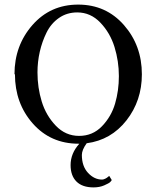

<svg xmlns="http://www.w3.org/2000/svg" viewBox="-20 -615 681 835"><path d="M45 -292H43Q43 -417 121 -506Q199 -595 320 -595Q441 -595 519 -506Q597 -417 597 -292Q597 -177 530 -91.5Q463 -6 357 8Q336 37 336 59Q336 108 363 137Q390 166 424 166Q430 166 438 162Q446 158 450 154L455 150L466 168Q464 172 459 177Q454 182 433.5 191Q413 200 387 200Q338 200 312.5 174.5Q287 149 287 103Q287 52 325 10H322Q200 10 122.5 -78Q45 -166 45 -292ZM143 -300Q143 -234 161.5 -173.5Q180 -113 222.5 -68.5Q265 -24 324 -24Q383 -24 423.5 -66Q464 -108 480.5 -164.5Q497 -221 497 -284Q497 -349 478 -410.5Q459 -472 416.5 -516.5Q374 -561 316 -561Q271 -561 236.5 -537Q202 -513 182.5 -473.5Q163 -434 153 -390Q143 -346 143 -300Z"/></svg>

Font: Judson
Style: Regular
Weight: 400
Version: Version 20110429